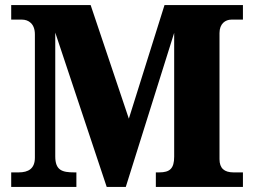

<svg xmlns="http://www.w3.org/2000/svg" viewBox="-20 -734 997 754"><path d="M24 0H280V-57H272C224 -57 197 -65 197 -120V-606L399 0H474L664 -605V-119C664 -72 647 -57 605 -57H592V0H934V-57H897C861 -57 842 -73 842 -109V-604C842 -641 865 -657 889 -657H934V-714H626L486 -268L336 -714H24V-657H66C92 -657 117 -641 117 -599V-115C117 -72 92 -57 53 -57H24Z"/></svg>

Font: Noto Serif Myanmar ExtraBold
Style: Regular
Weight: 800
Designer: Ben Mitchell and the Monotype Design Team
Foundry: Monotype Imaging Inc.
Version: Version 2.106